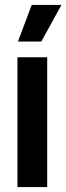

<svg xmlns="http://www.w3.org/2000/svg" viewBox="-20 -761 270 781"><path d="M51 0V-528H172V0ZM148 -592H53L109 -741H230Z"/></svg>

Font: Bricolage Grotesque 24pt Condensed SemiBold
Style: Regular
Weight: 600
Width: 3
Designer: Mathieu Triay
Foundry: Atelier Triay
Version: Version 1.001;gftools[0.9.33.dev8+g029e19f]